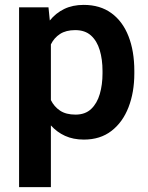

<svg xmlns="http://www.w3.org/2000/svg" viewBox="-20 -558 602 781"><path d="M526.4 -269.5V-259.3Q526.4 -182.6 502.7 -121.6Q479 -60.5 433.3 -25.4Q387.7 9.8 321.3 9.8Q277.8 9.8 244.6 -5.4Q211.4 -20.5 187 -47.9V203.1H57.6V-528.3H177.2L182.6 -474.6Q207 -504.9 241.2 -521.5Q275.4 -538.1 320.3 -538.1Q387.2 -538.1 433.1 -504.6Q479 -471.2 502.7 -410.6Q526.4 -350.1 526.4 -269.5ZM397 -259.3V-269.5Q397 -316.4 385.7 -354Q374.5 -391.6 350.1 -413.6Q325.7 -435.5 286.1 -435.5Q248.5 -435.5 224.4 -419.9Q200.2 -404.3 187 -377.4V-150.9Q200.2 -124 224.4 -107.9Q248.5 -91.8 287.1 -91.8Q326.7 -91.8 350.8 -114.7Q375 -137.7 386 -175.8Q397 -213.9 397 -259.3Z"/></svg>

Font: Vazirmatn RD UI SemiBold
Style: Regular
Weight: 600
Designer: Saber Rastikerdar
Foundry: Saber Rastikerdar
Version: Version 33.003